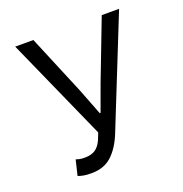

<svg xmlns="http://www.w3.org/2000/svg" viewBox="-122 -764 844 884"><g transform="rotate(-20 300.0 -322.0)"><path d="M178 12Q156 12 141.5 9.5Q127 7 113 2L131 -73Q139 -70 148.5 -68Q158 -66 173 -66Q205 -66 224.5 -78.5Q244 -91 257 -119L271 -154L47 -656H136L258 -364L308 -235H312L359 -364L471 -656H556L341 -119Q316 -58 278 -23Q240 12 178 12Z"/></g></svg>

Font: SauceCodePro NFM
Style: Regular
Weight: 400
Monospace: yes
Designer: Paul D. Hunt, Teo Tuominen
Foundry: Adobe
Version: Version 2.042;hotconv 1.1.0;makeotfexe 2.6.0;Nerd Fonts 3.3.